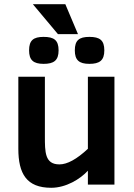

<svg xmlns="http://www.w3.org/2000/svg" viewBox="-20 -876 634 911"><path d="M223 15C293.2 15 360.6 -26.3 397 -66V0H523V-512H397V-170C344.3 -120.7 299.3 -96 262 -96C192.5 -96 193 -155 193 -230V-512H67V-170C67 -52.6 105.6 15 223 15ZM404 -701C355.2 -701 335 -684.4 335 -637C335 -591.2 354.9 -573 404 -573C452 -573 475 -588.8 475 -637C475 -685.3 453.2 -701 404 -701ZM187 -701C138.2 -701 118 -684.4 118 -637C118 -591.2 137.9 -573 187 -573C235 -573 258 -588.8 258 -637C258 -685.3 236.2 -701 187 -701ZM255 -714H350L290 -856H136Z"/></svg>

Font: Fog Sans
Style: Bold
Weight: 700
Foundry: Intel Corporation
Version: Version 1.00